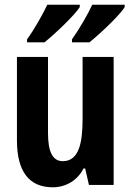

<svg xmlns="http://www.w3.org/2000/svg" viewBox="-20 -786 559 816"><path d="M95 -606H169C214 -642 298 -722 319 -756V-766H181C165 -731 126 -661 95 -619ZM286 -606H360C418 -653 494 -728 510 -756V-766H372C356 -730 317 -662 286 -619ZM204 10C262 10 310 -21 335 -70H342L358 0H463V-544H331V-283C331 -185 318 -101 247 -101C203 -101 184 -142 184 -221V-544H52V-189C52 -57 104 10 204 10Z"/></svg>

Font: Kathrein 77 Bold Condensed
Style: Regular
Weight: 700
Width: 3
Designer: Lazydogs Typefoundry, based on Open Sans by Ascender Corporation
Foundry: Lazydogs Typefoundry
Version: Version 1.003;PS 001.003;hotconv 1.0.88;makeotf.lib2.5.64775